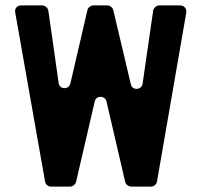

<svg xmlns="http://www.w3.org/2000/svg" viewBox="-20 -687 740 707"><path d="M462 0H536C547 0 556 -8 558 -18L666 -641C668 -655 658 -667 644 -667H566C556 -667 546 -658 544 -648L505 -378C501 -355 467 -353 462 -376L397 -650C395 -659 385 -667 376 -667H323C314 -667 304 -659 302 -650L239 -379C233 -356 199 -357 196 -381L158 -648C156 -658 146 -667 136 -667H57C43 -667 33 -655 36 -641L146 -18C148 -8 157 0 167 0H239C248 0 258 -8 260 -17L329 -314C334 -336 366 -336 372 -314L441 -17C443 -8 453 0 462 0Z"/></svg>

Font: DIN Rundschrift
Style: Breit
Weight: 400
Width: 7
Version: Version 1.027